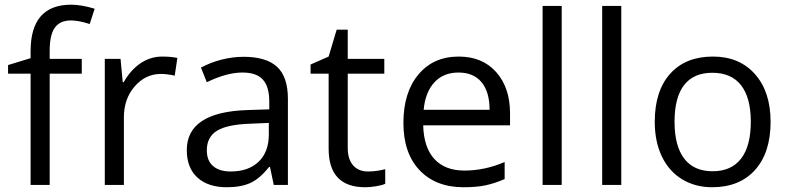

<svg xmlns="http://www.w3.org/2000/svg" viewBox="-20 -785 3347 815"><path d="M327.1 -472.2H190.9V0H109.9V-472.2H14.2V-508.8L109.9 -538.1V-567.9Q109.9 -765.1 282.2 -765.1Q324.7 -765.1 381.8 -748L360.8 -683.1Q314 -698.2 280.8 -698.2Q234.9 -698.2 212.9 -667.7Q190.9 -637.2 190.9 -569.8V-535.2H327.1Z M668.9 -544.9Q704.6 -544.9 732.9 -539.1L721.7 -463.9Q688.5 -471.2 663.1 -471.2Q598.1 -471.2 552 -418.5Q505.9 -365.7 505.9 -287.1V0H424.8V-535.2H491.7L501 -436H504.9Q534.7 -488.3 576.7 -516.6Q618.7 -544.9 668.9 -544.9Z M1142.1 0 1126 -76.2H1122.1Q1082 -25.9 1042.2 -8.1Q1002.4 9.8 942.9 9.8Q863.3 9.8 818.1 -31.2Q772.9 -72.3 772.9 -147.9Q772.9 -310.1 1032.2 -317.9L1123 -320.8V-354Q1123 -417 1095.9 -447Q1068.8 -477.1 1009.3 -477.1Q942.4 -477.1 857.9 -436L833 -498Q872.6 -519.5 919.7 -531.7Q966.8 -543.9 1014.2 -543.9Q1109.9 -543.9 1156 -501.5Q1202.1 -459 1202.1 -365.2V0ZM959 -57.1Q1034.7 -57.1 1077.9 -98.6Q1121.1 -140.1 1121.1 -214.8V-263.2L1040 -259.8Q943.4 -256.3 900.6 -229.7Q857.9 -203.1 857.9 -147Q857.9 -103 884.5 -80.1Q911.1 -57.1 959 -57.1Z M1542 -57.1Q1563.5 -57.1 1583.5 -60.3Q1603.5 -63.5 1615.2 -66.9V-4.9Q1602.1 1.5 1576.4 5.6Q1550.8 9.8 1530.3 9.8Q1375 9.8 1375 -153.8V-472.2H1298.3V-511.2L1375 -544.9L1409.2 -659.2H1456.1V-535.2H1611.3V-472.2H1456.1V-157.2Q1456.1 -108.9 1479 -83Q1502 -57.1 1542 -57.1Z M1948.2 9.8Q1829.6 9.8 1761 -62.5Q1692.4 -134.8 1692.4 -263.2Q1692.4 -392.6 1756.1 -468.8Q1819.8 -544.9 1927.2 -544.9Q2027.8 -544.9 2086.4 -478.8Q2145 -412.6 2145 -304.2V-252.9H1776.4Q1778.8 -158.7 1824 -109.9Q1869.1 -61 1951.2 -61Q2037.6 -61 2122.1 -97.2V-24.9Q2079.1 -6.3 2040.8 1.7Q2002.4 9.8 1948.2 9.8ZM1926.3 -477.1Q1861.8 -477.1 1823.5 -435.1Q1785.2 -393.1 1778.3 -318.8H2058.1Q2058.1 -395.5 2023.9 -436.3Q1989.7 -477.1 1926.3 -477.1Z M2364.3 0H2283.2V-759.8H2364.3Z M2617.2 0H2536.1V-759.8H2617.2Z M3251 -268.1Q3251 -137.2 3185.1 -63.7Q3119.1 9.8 3002.9 9.8Q2931.2 9.8 2875.5 -23.9Q2819.8 -57.6 2789.6 -120.6Q2759.3 -183.6 2759.3 -268.1Q2759.3 -398.9 2824.7 -471.9Q2890.1 -544.9 3006.3 -544.9Q3118.7 -544.9 3184.8 -470.2Q3251 -395.5 3251 -268.1ZM2843.3 -268.1Q2843.3 -165.5 2884.3 -111.8Q2925.3 -58.1 3004.9 -58.1Q3084.5 -58.1 3125.7 -111.6Q3167 -165 3167 -268.1Q3167 -370.1 3125.7 -423.1Q3084.5 -476.1 3003.9 -476.1Q2924.3 -476.1 2883.8 -423.8Q2843.3 -371.6 2843.3 -268.1Z"/></svg>

Font: f02537652
Style: Regular
Weight: 400
Foundry: Ascender Corporation
Version: Version 1.10